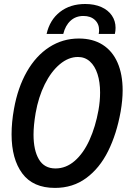

<svg xmlns="http://www.w3.org/2000/svg" viewBox="-20 -928 640 962"><path d="M38 -255Q38 -315.5 50 -382Q69 -489 114.5 -568.8Q160 -648.5 227 -691.8Q294 -735 375 -735Q445 -735 494.2 -703.8Q543.5 -672.5 569 -614Q594.5 -555.5 594.5 -475Q594.5 -427.5 584.5 -369Q564.5 -257 521.8 -171Q479 -85 412 -35.8Q345 13.5 255.5 13.5Q145.5 13.5 91.8 -58.8Q38 -131 38 -255ZM473.5 -376.5Q481.5 -421.5 481.5 -464.5Q481.5 -517 468.5 -557.2Q455.5 -597.5 430.5 -620Q405.5 -642.5 370.5 -642.5Q323 -642.5 279.5 -606Q236 -569.5 204.2 -505.5Q172.5 -441.5 158.5 -361.5Q148 -299.5 148 -253.5Q148 -175 175 -129.5Q202 -84 258 -84Q311 -84 354.8 -122.2Q398.5 -160.5 428.5 -226.8Q458.5 -293 473.5 -376.5ZM407 -908Q453 -908 487.5 -892.8Q522 -877.5 540.5 -850.2Q559 -823 559 -788.5Q559 -772.5 555.5 -758H474.5Q476.5 -766.5 476.5 -777Q476.5 -808.5 455.2 -828.2Q434 -848 398 -848Q359.5 -848 333.5 -824.2Q307.5 -800.5 297 -758H213.5Q229.5 -828.5 280.5 -868.2Q331.5 -908 407 -908Z"/></svg>

Font: JuliaMono MediumItalic
Style: Regular
Weight: 500
Italic angle: -9°
Monospace: yes
Designer: cormullion
Foundry: corm
Version: Version 0.049; ttfautohint (v1.8.4)